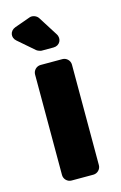

<svg xmlns="http://www.w3.org/2000/svg" viewBox="-118 -813 546 865"><g transform="rotate(-15 155.5 -380.5)"><path d="M210 -654 153 -744C145 -757 126 -764 112 -759L39 -733C11 -723 6 -692 27 -674L102 -609C106 -605 120 -600 125 -600H181C210 -600 226 -629 210 -654ZM241 -35V-504C241 -523 225 -539 206 -539H104C85 -539 69 -523 69 -504V-35C69 -16 85 0 104 0H206C225 0 241 -16 241 -35Z"/></g></svg>

Font: Trueno
Style: RoundBd
Weight: 700
Designer: Julieta Ulanovsky, Jasper
Foundry: Julieta Ulanovsky, Cannot Into Space Fonts
Version: Version 3.001